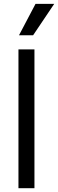

<svg xmlns="http://www.w3.org/2000/svg" viewBox="-20 -986 304 1006"><path d="M160.5 -727.3V0H76.7V-727.3ZM79.5 -801.1 166.2 -965.9H264.2L153.4 -801.1Z"/></svg>

Font: Inter Zeller
Style: Regular
Weight: 400
Designer: Rasmus Andersson; Joe Bland
Foundry: zeller
Version: Version 3.015;git-dec3a8cb1